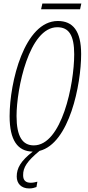

<svg xmlns="http://www.w3.org/2000/svg" viewBox="-20 -842 495 1079"><path d="M211 -790H430L437 -822H218ZM144 217C162 217 174 213 185 209L190 179C179 182 166 185 153 185C124 185 110 171 110 143C109 99 133 63 202 6C370 -36 436 -367 436 -538C436 -668 390 -724 305 -724C117 -724 34 -379 34 -189C34 -54 79 9 164 10C96 63 74 103 74 150C74 189 99 217 144 217ZM170 -25C107 -25 73 -74 73 -190C73 -343 143 -689 302 -689C367 -689 397 -644 397 -537C397 -368 327 -25 170 -25Z"/></svg>

Font: Noto Sans ExtraCondensed ExtraLight
Style: Italic
Weight: 200
Width: 2
Italic angle: -12°
Designer: Monotype Design Team
Foundry: Monotype Imaging Inc.
Version: Version 2.013